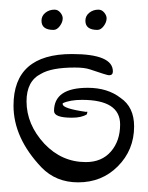

<svg xmlns="http://www.w3.org/2000/svg" viewBox="-20 -357 306 398"><path d="M142 21Q96 21 66 -10Q8 -71 8 -138Q8 -245 129 -245Q214 -245 214 -209Q214 -201 206 -201Q202 -201 167 -213Q161 -215 153.5 -216Q146 -217 135 -217Q87 -217 65 -204Q35 -189 35 -147Q35 -99 72 -59Q108 -21 158 -21Q191 -21 210 -43Q229 -65 229 -99Q229 -150 150 -150Q125 -150 110 -143V-141Q110 -132 159 -125Q161 -127 161 -124L160 -120Q149 -113 129 -113Q92 -113 92 -127Q92 -175 162 -175Q203 -175 230 -154Q258 -135 258 -95Q258 -46 224 -12Q191 21 142 21ZM182 -295Q157 -295 157 -314Q157 -324 165 -330.5Q173 -337 184 -337Q191 -337 196 -331Q201 -325 201 -319Q201 -311 195 -303Q189 -295 182 -295ZM91 -295Q66 -295 66 -314Q66 -324 74 -330.5Q82 -337 93 -337Q100 -337 105 -331Q110 -325 110 -319Q110 -311 104 -303Q98 -295 91 -295Z"/></svg>

Font: Ole
Style: Regular
Weight: 400
Designer: Robert E. Leuschke
Foundry: Robert E. Leuschke
Version: Version 1.010; ttfautohint (v1.8.3)